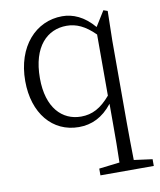

<svg xmlns="http://www.w3.org/2000/svg" viewBox="-87 -595 772 925"><g transform="rotate(-10 299.0 -132.5)"><path d="M123 -250C123 -406 199 -477 293 -477C340 -477 383 -458 431 -410V-111C385 -57 342 -34 287 -34C195 -34 123 -105 123 -250ZM268 14C330 14 385 -11 432 -71V32C432 92 432 154 430 216L329 228V261H590V228L500 216C499 155 498 93 498 32V-367L501 -513L481 -520L435 -446C386 -504 332 -526 280 -526C151 -526 51 -418 51 -249C51 -91 139 14 268 14Z"/></g></svg>

Font: Kiri Minchoo Light
Style: Regular
Weight: 300
Designer: Ryoko NISHIZUKA 西塚涼子 (kana & ideographs); Frank Grießhammer (Latin, Greek & Cyrillic);
akenotsuki.com/eyeben/fonts/ (U+
Foundry: Adobe
akenotsuki.com/eyeben/fonts/
Version: Version 4.002;hotconv 1.0.119;makeotfexe 2.5.65604